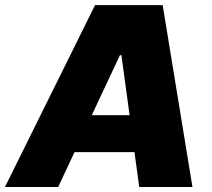

<svg xmlns="http://www.w3.org/2000/svg" viewBox="-54 -748 847 768"><path d="M178.7 0H-34.2L326.2 -727.5H596.7L715.8 0H502.9L483.9 -139.6H244.1ZM425.8 -527.3 313 -287.1H464.4L431.6 -527.3Z"/></svg>

Font: Inter Tight Black
Style: Italic
Weight: 900
Italic angle: -9.39999°
Designer: Rasmus Andersson
Foundry: rsms
Version: Version 3.004; ttfautohint (v1.8.4.7-5d5b)